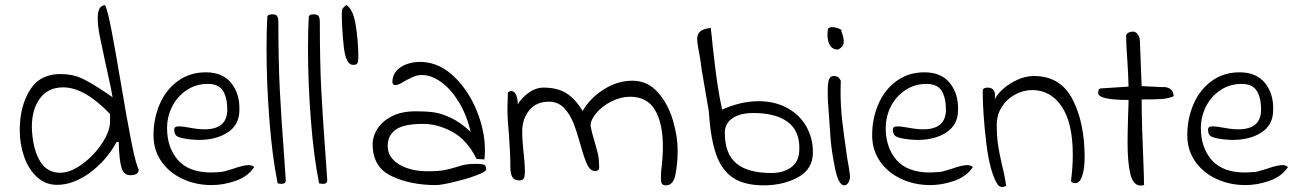

<svg xmlns="http://www.w3.org/2000/svg" viewBox="-20 -750 5239 778"><path d="M60 -222Q60 -318 100.5 -384Q141 -450 224 -450Q274 -450 311.5 -432.5Q349 -415 410 -374L436 -356Q431 -389 421 -432Q411 -475 408 -491Q391 -569 383.5 -607.5Q376 -646 376 -676Q376 -729 406 -729Q417 -705 432 -626.5Q447 -548 470 -412Q494 -268 512 -177Q530 -86 542 -63Q542 -40 508 -40Q482 -40 472.5 -70Q463 -100 461 -175H453Q411 -99 344 -50Q277 -1 211 -1Q164 -1 129.5 -33Q95 -65 77.5 -116Q60 -167 60 -222ZM426 -258V-288Q323 -396 236 -396Q175 -396 142 -351.5Q109 -307 109 -235L110 -214Q116 -138 144 -94Q172 -50 224 -50Q265 -50 312.5 -84.5Q360 -119 393 -168.5Q426 -218 426 -258Z M602 -202Q602 -269 627 -327.5Q652 -386 700.5 -421.5Q749 -457 814 -457Q882 -457 917 -413.5Q952 -370 950 -304Q950 -245 903.5 -214Q857 -183 785 -183Q774 -183 752 -185Q716 -189 701 -196Q686 -203 686 -224Q686 -231 690 -234.5Q694 -238 706 -238Q719 -238 752 -232Q784 -226 809 -226Q901 -226 901 -306Q901 -354 883.5 -382Q866 -410 822 -410Q774 -410 736 -384.5Q698 -359 677.5 -318Q657 -277 657 -231Q657 -152 701 -101.5Q745 -51 837 -51Q848 -51 874 -53Q885 -54 901 -59Q917 -64 924 -66Q967 -81 987 -81Q1002 -81 1010 -73Q985 -35 935.5 -17.5Q886 0 838 0Q774 0 720 -25Q666 -50 634 -96Q602 -142 602 -202Z M1060 -555Q1060 -625 1063 -679Q1063 -692 1083 -692Q1099 -692 1103.5 -684Q1108 -676 1108 -659Q1108 -497 1114 -382.5Q1120 -268 1130 -136Q1136 -51 1138 -21Q1139 -5 1121 -5Q1115 -5 1105 -7Q1083 -116 1071.5 -265.5Q1060 -415 1060 -555Z M1228 -555Q1228 -625 1231 -679Q1231 -692 1251 -692Q1267 -692 1271.5 -684Q1276 -676 1276 -659Q1276 -497 1282 -382.5Q1288 -268 1298 -136Q1304 -51 1306 -21Q1307 -5 1289 -5Q1283 -5 1273 -7Q1251 -116 1239.5 -265.5Q1228 -415 1228 -555Z M1365 -696Q1365 -709 1368 -714.5Q1371 -720 1383 -730Q1411 -714 1421.5 -647.5Q1432 -581 1432 -519Q1432 -502 1428.5 -494.5Q1425 -487 1411 -487Q1381 -487 1373 -561Q1365 -635 1365 -696Z M1490 -165Q1490 -198 1510 -229Q1530 -260 1569 -279.5Q1608 -299 1664 -299Q1707 -299 1737 -295Q1767 -291 1806 -273Q1845 -255 1887 -216Q1871 -285 1839 -337Q1807 -389 1767.5 -417.5Q1728 -446 1690 -446Q1672 -446 1656.5 -439.5Q1641 -433 1619 -421Q1594 -405 1582 -405Q1577 -405 1573.5 -408.5Q1570 -412 1570 -417Q1570 -457 1605.5 -479Q1641 -501 1692 -499Q1762 -495 1820 -439.5Q1878 -384 1911.5 -302Q1945 -220 1945 -141Q1945 -128 1943 -104L1911 -106Q1873 -183 1813.5 -215.5Q1754 -248 1694 -248Q1617 -248 1584 -225Q1551 -202 1551 -158Q1551 -112 1597 -84Q1643 -56 1715 -56Q1755 -56 1779 -60.5Q1803 -65 1829 -73Q1850 -80 1866 -83Q1882 -86 1907 -86Q1935 -86 1942.5 -82Q1950 -78 1950 -64Q1950 -54 1909 -39Q1868 -24 1817 -12Q1766 0 1747 0Q1643 0 1566.5 -36.5Q1490 -73 1490 -165Z M2658 -34Q2659 -41 2659 -50.5Q2659 -60 2660 -65Q2666 -113 2666 -156Q2666 -251 2634 -304.5Q2602 -358 2533 -358Q2495 -358 2457.5 -339Q2420 -320 2396.5 -292Q2373 -264 2373 -241Q2378 -212 2391 -170Q2392 -165 2399.5 -139Q2407 -113 2407 -92L2408 -73Q2408 -57 2392 -57Q2372 -57 2359.5 -83Q2347 -109 2332 -164Q2317 -218 2303 -253Q2289 -288 2265 -313Q2241 -338 2204 -338Q2153 -338 2124.5 -303Q2096 -268 2096 -217Q2096 -183 2102 -127Q2107 -85 2107 -55Q2107 -37 2103 -28Q2099 -19 2084 -19Q2064 -19 2056 -32.5Q2048 -46 2048 -74Q2048 -129 2042 -207Q2041 -217 2038 -258.5Q2035 -300 2037 -342L2038 -375Q2044 -381 2052 -381Q2063 -381 2070.5 -367.5Q2078 -354 2078 -327Q2093 -353 2122 -374Q2151 -395 2183 -395Q2238 -395 2274.5 -372.5Q2311 -350 2341 -300Q2369 -351 2425.5 -387Q2482 -423 2542 -423Q2604 -423 2645.5 -376Q2687 -329 2706.5 -263Q2726 -197 2726 -141Q2726 -91 2717.5 -45Q2709 1 2679 1Q2664 1 2661 -7.5Q2658 -16 2658 -34Z M2852 -300 2823 -469Q2819 -506 2812 -541Q2805 -576 2805 -591Q2805 -612 2817 -622.5Q2829 -633 2860 -637Q2866 -587 2868 -562Q2879 -465 2886.5 -413.5Q2894 -362 2906 -306Q2983 -340 3054 -340Q3118 -340 3168 -313.5Q3218 -287 3246 -239.5Q3274 -192 3274 -133Q3274 -64 3213.5 -31.5Q3153 1 3075 1Q2995 1 2949 -30.5Q2903 -62 2881 -126.5Q2859 -191 2852 -300ZM3219 -151Q3219 -222 3170.5 -257Q3122 -292 3033 -292Q2978 -292 2947.5 -270.5Q2917 -249 2917 -212Q2917 -127 2963.5 -88Q3010 -49 3106 -49Q3152 -49 3183 -70Q3214 -91 3218 -131Q3219 -138 3219 -151Z M3335 -338Q3334 -355 3334 -382Q3334 -416 3339.5 -429Q3345 -442 3358 -442Q3369 -442 3375.5 -437.5Q3382 -433 3387 -423L3386 -383Q3386 -319 3392.5 -262Q3399 -205 3413 -109Q3421 -67 3424 -40Q3426 -26 3419 -12.5Q3412 1 3401 1Q3378 1 3364 -66.5Q3350 -134 3346 -183Q3342 -232 3335 -338ZM3333 -608Q3333 -619 3334 -624Q3333 -640 3352 -640Q3366 -640 3380.5 -633.5Q3395 -627 3389 -624Q3399 -598 3399 -583Q3399 -570 3393 -562.5Q3387 -555 3376 -549Q3354 -549 3343.5 -566Q3333 -583 3333 -608Z M3514 -202Q3514 -269 3539 -327.5Q3564 -386 3612.5 -421.5Q3661 -457 3726 -457Q3794 -457 3829 -413.5Q3864 -370 3862 -304Q3862 -245 3815.5 -214Q3769 -183 3697 -183Q3686 -183 3664 -185Q3628 -189 3613 -196Q3598 -203 3598 -224Q3598 -231 3602 -234.5Q3606 -238 3618 -238Q3631 -238 3664 -232Q3696 -226 3721 -226Q3813 -226 3813 -306Q3813 -354 3795.5 -382Q3778 -410 3734 -410Q3686 -410 3648 -384.5Q3610 -359 3589.5 -318Q3569 -277 3569 -231Q3569 -152 3613 -101.5Q3657 -51 3749 -51Q3760 -51 3786 -53Q3797 -54 3813 -59Q3829 -64 3836 -66Q3879 -81 3899 -81Q3914 -81 3922 -73Q3897 -35 3847.5 -17.5Q3798 0 3750 0Q3686 0 3632 -25Q3578 -50 3546 -96Q3514 -142 3514 -202Z M4041 8Q4033 8 4024 0Q3991 -49 3976.5 -171Q3962 -293 3962 -381Q3962 -395 3982 -395Q4012 -395 4012 -362Q4012 -353 4011 -347Q4020 -368 4045 -390Q4070 -412 4103 -427Q4136 -442 4170 -442Q4277 -442 4326 -347.5Q4375 -253 4375 -113Q4375 -65 4365 -36.5Q4355 -8 4338 -8Q4320 -8 4320 -19Q4327 -72 4327 -123Q4327 -252 4282 -318.5Q4237 -385 4163 -385Q4127 -385 4093.5 -367Q4060 -349 4039.5 -317Q4019 -285 4019 -244Q4019 -198 4024 -164Q4029 -130 4040 -82Q4052 -35 4057 4Q4043 8 4041 8Z M4603 2Q4572 2 4560.5 -44Q4549 -90 4549 -173Q4549 -207 4551 -279Q4553 -323 4553 -345Q4430 -345 4430 -373Q4430 -382 4432.5 -387Q4435 -392 4444 -392L4553 -399Q4552 -448 4548 -506Q4544 -558 4543 -602Q4543 -613 4552 -617.5Q4561 -622 4571 -622Q4583 -622 4591 -609.5Q4599 -597 4599 -584L4606 -401L4689 -397Q4708 -399 4721.5 -390Q4735 -381 4736 -360Q4715 -351 4690 -349Q4665 -347 4606 -347Q4606 -254 4615 -41Q4615 -19 4615.5 -10.5Q4616 -2 4616 0Q4606 2 4603 2Z M4791 -202Q4791 -269 4816 -327.5Q4841 -386 4889.5 -421.5Q4938 -457 5003 -457Q5071 -457 5106 -413.5Q5141 -370 5139 -304Q5139 -245 5092.5 -214Q5046 -183 4974 -183Q4963 -183 4941 -185Q4905 -189 4890 -196Q4875 -203 4875 -224Q4875 -231 4879 -234.5Q4883 -238 4895 -238Q4908 -238 4941 -232Q4973 -226 4998 -226Q5090 -226 5090 -306Q5090 -354 5072.5 -382Q5055 -410 5011 -410Q4963 -410 4925 -384.5Q4887 -359 4866.5 -318Q4846 -277 4846 -231Q4846 -152 4890 -101.5Q4934 -51 5026 -51Q5037 -51 5063 -53Q5074 -54 5090 -59Q5106 -64 5113 -66Q5156 -81 5176 -81Q5191 -81 5199 -73Q5174 -35 5124.5 -17.5Q5075 0 5027 0Q4963 0 4909 -25Q4855 -50 4823 -96Q4791 -142 4791 -202Z"/></svg>

Font: Indie Flower
Style: Regular
Weight: 400
Designer: Kimberly Geswein
Foundry: Kimberly Geswein
Version: Version 2.000